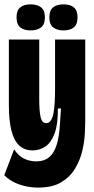

<svg xmlns="http://www.w3.org/2000/svg" viewBox="-20 -707 427 870"><path d="M153.5 143Q122.3 143 93.1 136.2Q63.8 129.5 39.8 116.8Q15.8 104 -0.5 86.7L44 -30.5Q62 -2.3 87.5 10.9Q113 24.2 144.3 24.2Q180.7 24.2 203 5.2Q225.3 -13.8 237 -51.6Q248.7 -89.3 251.8 -146.5L256.3 -215.5H242.2Q243 -144.8 227.6 -102.9Q212.2 -61 185.9 -43.2Q159.7 -25.5 127.8 -25.5Q91 -25.5 67.2 -47.7Q43.3 -69.8 31.8 -115.1Q20.2 -160.3 20.2 -230.5V-528H157.8V-258.5Q157.8 -201.2 164.3 -175.1Q170.8 -149 189.2 -149Q202 -149 210 -160.5Q218 -172 222.1 -192.9Q226.2 -213.8 227.8 -242.3Q229.5 -270.8 229.5 -305.7V-528H366.3V-159.5Q366.3 -138.8 364.5 -102.2Q362.7 -65.5 352.9 -23.7Q343.2 18.2 320.5 56.3Q297.8 94.5 257.6 118.8Q217.3 143 153.5 143ZM267.8 -569.2Q238.7 -569.2 221.2 -582.7Q203.7 -596.2 203.7 -628.3Q203.7 -660.3 220.8 -673.8Q237.8 -687.3 267.8 -687.3Q297.3 -687.3 314.3 -673.8Q331.3 -660.3 331.3 -628.2Q331.3 -596.2 314.2 -582.7Q297.2 -569.2 267.8 -569.2ZM118.3 -569.2Q89.2 -569.2 72.1 -582.7Q55 -596.2 55 -629.2Q55 -660.3 72.1 -673.8Q89.2 -687.3 118.3 -687.3Q148.5 -687.3 166 -673.9Q183.5 -660.5 183.5 -629Q183.5 -596.2 166 -582.7Q148.5 -569.2 118.3 -569.2Z"/></svg>

Font: Bricolage Grotesque 96pt ExtraBold Condensed
Style: Regular
Weight: 800
Width: 3
Version: Version 1.001;gftools[0.9.33.dev8+g029e19f]